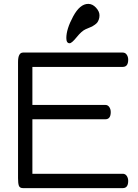

<svg xmlns="http://www.w3.org/2000/svg" viewBox="-20 -970 712 990"><path d="M73 -51V-650Q73 -699 99 -699H613Q626 -699 633.5 -688Q641 -677 641 -662Q641 -625 613 -625H147V-429H523Q536 -429 543.5 -418Q551 -407 551 -392Q551 -355 523 -355H147V-74H613Q626 -74 633.5 -63Q641 -52 641 -37Q641 0 613 0H99Q82 0 77.5 -12Q73 -24 73 -51ZM322 -774Q322 -820 357 -885Q392 -950 435 -950Q457 -950 475 -930.5Q493 -911 493 -891Q493 -879 489.5 -869.5Q486 -860 482 -854.5Q478 -849 469 -842.5Q460 -836 455 -833.5Q450 -831 437.5 -826Q425 -821 421 -819Q401 -810 375.5 -778.5Q350 -747 339 -747Q322 -747 322 -774Z"/></svg>

Font: Happy Monkey
Style: Regular
Weight: 400
Version: Version 1.001